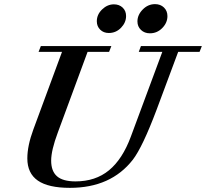

<svg xmlns="http://www.w3.org/2000/svg" viewBox="-20 -883 983 916"><path d="M695.3 -724.1Q669.4 -724.1 652.6 -740.2Q635.7 -756.3 635.7 -780.8Q635.7 -812 660.9 -837.6Q686 -863.3 719.7 -863.3Q745.6 -863.3 762.2 -847.2Q778.8 -831.1 778.8 -806.2Q778.8 -774.4 754.2 -749.3Q729.5 -724.1 695.3 -724.1ZM499 -725.6Q474.1 -725.6 458 -741.5Q441.9 -757.3 441.9 -781.7Q441.9 -813.5 467 -837.9Q492.2 -862.3 523.4 -862.3Q548.8 -862.3 565.2 -846.7Q581.5 -831.1 581.5 -806.6Q581.5 -775.4 557.4 -750.5Q533.2 -725.6 499 -725.6ZM313.5 13.2Q210.4 13.2 160.4 -21.5Q110.4 -56.2 110.4 -127.4Q110.4 -187.5 139.2 -265.6L275.9 -635.7H164.1L174.8 -663.1H511.2L500.5 -635.7H397.9L255.9 -251Q224.1 -166 224.1 -116.7Q224.1 -66.4 252 -42Q279.8 -17.6 340.3 -17.6Q435.5 -17.6 500 -70.6Q564.5 -123.5 604.5 -231.9L754.4 -635.7H642.1L652.3 -663.1H942.9L932.1 -635.7H830.1L727.1 -359.4Q660.2 -181.6 613.8 -121.1Q509.3 13.2 313.5 13.2Z"/></svg>

Font: Elstob SemiBold
Style: Italic
Weight: 600
Italic angle: -20°
Designer: Peter S. Baker
Version: Version 1.015